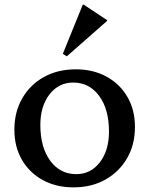

<svg xmlns="http://www.w3.org/2000/svg" viewBox="-20 -795 644 828"><path d="M297 13Q222 13 164.5 -18.5Q107 -50 74.5 -106Q42 -162 42 -236Q42 -312 76 -371Q110 -430 169.5 -463Q229 -496 307 -496Q382 -496 439.5 -464.5Q497 -433 529.5 -377Q562 -321 562 -248Q562 -171 528 -112.5Q494 -54 434.5 -20.5Q375 13 297 13ZM309 -44Q371 -44 410.5 -95Q450 -146 450 -228Q450 -324 407.5 -381.5Q365 -439 296 -439Q233 -439 193.5 -388Q154 -337 154 -256Q154 -160 196.5 -102Q239 -44 309 -44ZM268 -552 251 -563 337 -775H341L442 -708V-705Z"/></svg>

Font: Platypi
Style: Regular
Weight: 400
Designer: David Sargent
Foundry: Bolt Cutter Type
Version: Version 1.200; ttfautohint (v1.8.4.7-5d5b)